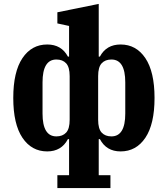

<svg xmlns="http://www.w3.org/2000/svg" viewBox="-20 -764 860 984"><path d="M274 134H334V-51H328Q295 12 222 12Q142 12 95 -58Q48 -128 48 -262Q48 -396 95 -466Q142 -536 222 -536Q295 -536 328 -474H334V-631L274 -644V-701L486 -744V-474H492Q525 -536 598 -536Q678 -536 725 -466Q772 -396 772 -262Q772 -128 725 -58Q678 12 598 12Q525 12 492 -51H486V134H546V200H274ZM269 -65Q301 -65 319 -84.5Q337 -104 337 -150V-374Q337 -420 319 -439.5Q301 -459 269 -459Q198 -459 198 -342V-182Q198 -65 269 -65ZM551 -65Q622 -65 622 -182V-342Q622 -459 551 -459Q519 -459 501 -439.5Q483 -420 483 -374V-150Q483 -104 501 -84.5Q519 -65 551 -65Z"/></svg>

Font: IBM Plex Serif
Style: Bold
Weight: 700
Designer: Mike Abbink, Paul van der Laan, Pieter van Rosmalen
Foundry: Bold Monday
Version: Version 2.008